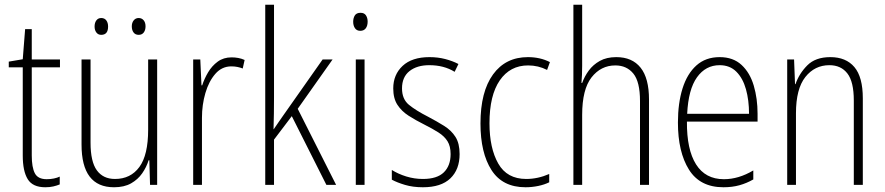

<svg xmlns="http://www.w3.org/2000/svg" viewBox="-20 -780 3732 810"><path d="M177 -24Q193 -24 207.5 -27Q222 -30 232 -35V-2Q220 3 205 6.5Q190 10 171 10Q118 10 97 -24Q76 -58 76 -124V-496H17V-520L76 -530L86 -657H114V-529H233V-496H114V-124Q114 -74 127 -49Q140 -24 177 -24Z M643 -529V0H613L610 -104H607Q598 -75 580 -49Q562 -23 533 -6.5Q504 10 461 10Q324 10 324 -170V-529H362V-178Q362 -98 388.5 -61.5Q415 -25 465 -25Q531 -25 568 -75.5Q605 -126 605 -233V-529ZM379 -668Q379 -684 386.5 -694Q394 -704 407 -704Q421 -704 428.5 -694Q436 -684 436 -668Q436 -633 407 -633Q394 -633 386.5 -643Q379 -653 379 -668ZM536 -669Q536 -684 544 -694Q552 -704 565 -704Q578 -704 586 -694.5Q594 -685 594 -669Q594 -653 586.5 -643Q579 -633 565 -633Q551 -633 543.5 -643Q536 -653 536 -669Z M957 -538Q971 -538 985 -535.5Q999 -533 1012 -527L1004 -491Q994 -495 982 -497.5Q970 -500 956 -500Q916 -500 888.5 -468.5Q861 -437 846.5 -387.5Q832 -338 832 -283V0H795V-529H825L830 -420H833Q842 -448 858 -475Q874 -502 898.5 -520Q923 -538 957 -538Z M1136 -370Q1136 -334 1135.5 -302Q1135 -270 1134 -235H1135Q1147 -252 1155.5 -265Q1164 -278 1175 -293L1341 -529H1383L1236 -321L1398 0H1357L1211 -290L1136 -191V0H1099V-760H1136Z M1501 -726Q1517 -726 1524 -715Q1531 -704 1531 -689Q1531 -671 1523 -660.5Q1515 -650 1500 -650Q1485 -650 1477.5 -661Q1470 -672 1470 -688Q1470 -704 1477 -715Q1484 -726 1501 -726ZM1518 -529V0H1481V-529Z M1919 -130Q1919 -65 1880 -27.5Q1841 10 1764 10Q1722 10 1688.5 0Q1655 -10 1633 -22V-63Q1660 -46 1694 -35.5Q1728 -25 1764 -25Q1824 -25 1852.5 -53Q1881 -81 1881 -130Q1881 -163 1868 -184Q1855 -205 1830 -221Q1805 -237 1771 -254Q1733 -273 1703.5 -292Q1674 -311 1656.5 -338Q1639 -365 1639 -407Q1639 -465 1678.5 -502Q1718 -539 1792 -539Q1827 -539 1858 -531Q1889 -523 1914 -510L1898 -477Q1853 -505 1791 -505Q1739 -505 1707.5 -480Q1676 -455 1676 -407Q1676 -362 1705 -338Q1734 -314 1787 -287Q1823 -268 1853.5 -249Q1884 -230 1901.5 -202.5Q1919 -175 1919 -130Z M2197 10Q2100 10 2053.5 -62.5Q2007 -135 2007 -259Q2007 -393 2060 -466Q2113 -539 2207 -539Q2259 -539 2300 -518L2288 -485Q2251 -504 2208 -504Q2132 -504 2088.5 -441Q2045 -378 2045 -260Q2045 -155 2082 -90Q2119 -25 2200 -25Q2249 -25 2297 -46V-11Q2277 -1 2250.5 4.5Q2224 10 2197 10Z M2436 -503Q2436 -462 2433 -430H2436Q2446 -458 2464 -482.5Q2482 -507 2510.5 -523Q2539 -539 2580 -539Q2647 -539 2682.5 -494.5Q2718 -450 2718 -360V0H2680V-354Q2680 -435 2652 -469.5Q2624 -504 2576 -504Q2515 -504 2475.5 -453.5Q2436 -403 2436 -295V0H2399V-760H2436Z M3016 -539Q3073 -539 3108.5 -506Q3144 -473 3160 -418.5Q3176 -364 3176 -300V-267H2878Q2877 -149 2916.5 -86.5Q2956 -24 3034 -24Q3096 -24 3158 -61V-23Q3130 -7 3099.5 1.5Q3069 10 3032 10Q2933 10 2886.5 -64.5Q2840 -139 2840 -263Q2840 -345 2859.5 -407Q2879 -469 2918 -504Q2957 -539 3016 -539ZM3016 -505Q2957 -505 2920.5 -454Q2884 -403 2879 -300H3140Q3140 -357 3127 -403.5Q3114 -450 3086.5 -477.5Q3059 -505 3016 -505Z M3483 -539Q3549 -539 3584.5 -497Q3620 -455 3620 -365V0H3582V-356Q3582 -435 3555 -470Q3528 -505 3479 -505Q3417 -505 3377.5 -455Q3338 -405 3338 -302V0H3301V-529H3330L3334 -425H3336Q3351 -469 3385.5 -504Q3420 -539 3483 -539Z"/></svg>

Font: Noto Sans Kannada Condensed ExtraLight
Style: Regular
Weight: 200
Width: 3
Designer: Jelle Bosma - Monotype Design Team
Foundry: Monotype Imaging Inc.
Version: Version 2.005; ttfautohint (v1.8.4.7-5d5b)